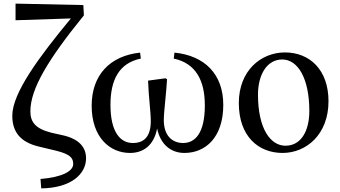

<svg xmlns="http://www.w3.org/2000/svg" viewBox="-20 -831 1880 1062"><path d="M264 -97C176 -119 148 -156 148 -215C148 -339 245 -501 444 -746L441 -803L66 -811V-719L372 -729C195 -515 48 -316 48 -191C48 -99 95 -45 192 -21L292 3C367 22 385 42 385 76C385 116 324 149 204 159L208 211C375 209 456 130 456 45C456 -12 423 -59 335 -81Z M941 -507C1063 -481 1113 -386 1113 -248C1113 -94 1059 -40 993 -40C931 -40 886 -82 886 -167C886 -212 900 -317 904 -393L895 -398L799 -385C802 -294 814 -214 814 -161C814 -77 778 -40 715 -40C646 -40 591 -99 591 -251C591 -387 637 -482 759 -507L755 -540C587 -522 487 -415 487 -246C487 -71 588 15 699 15C772 15 831 -26 849 -120C868 -30 927 15 1000 15C1117 15 1215 -71 1215 -251C1215 -420 1113 -523 945 -540Z M1543 15C1673 15 1797 -86 1797 -271C1797 -445 1693 -541 1556 -541C1424 -541 1301 -441 1301 -261C1301 -76 1410 15 1543 15ZM1559 -25C1476 -25 1407 -119 1407 -308C1407 -417 1456 -502 1541 -502C1628 -502 1691 -397 1691 -217C1691 -109 1647 -25 1559 -25Z"/></svg>

Font: Source Han Serif CN SemiBold
Style: Regular
Weight: 600
Designer: Ryoko NISHIZUKA 西塚涼子 (kana & ideographs); Frank Grießhammer (Latin, Greek & Cyrillic); Wenlong ZHANG 张文龙 (bopomofo); San
Foundry: Adobe Systems Incorporated
Version: Version 1.000;PS 1;hotconv 16.6.53;makeotf.lib2.5.65590